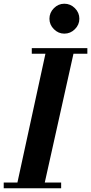

<svg xmlns="http://www.w3.org/2000/svg" viewBox="-27 -1013 490 1033"><path d="M60 0 224 -754H375L207 0ZM-7 0V-31H302V0ZM144 -724V-754H443V-724ZM319 -832Q287 -832 263 -856Q239 -880 239 -912Q239 -945 263 -969Q287 -993 319 -993Q352 -993 376 -969Q400 -945 400 -912Q400 -880 376 -856Q352 -832 319 -832Z"/></svg>

Font: Libre Bodoni
Style: Bold Italic
Weight: 700
Italic angle: -13°
Version: Version 2.005;gftools[0.9.23]